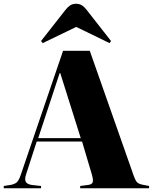

<svg xmlns="http://www.w3.org/2000/svg" viewBox="-28 -1000 812 1020"><path d="M-8 0V-12L25 -17Q44 -20 57.5 -28.5Q71 -37 83 -73L307 -730H449L679 -76Q690 -43 699.5 -32.5Q709 -22 733 -18L764 -12V0H398V-12L436 -17Q459 -19 464 -30.5Q469 -42 460 -73L408 -248H167L111 -75Q101 -45 110 -32.5Q119 -20 144 -17L190 -12V0ZM175 -266H401L292 -612H289ZM199 -771 190 -782 321 -949Q332 -963 345 -971.5Q358 -980 377 -980Q393 -980 406.5 -972Q420 -964 435 -944L562 -782L554 -771L377 -857Z"/></svg>

Font: Literata 72pt ExtraBold
Style: Regular
Weight: 800
Designer: Latin by Veronika Burian and Jose Scaglione. Greek by Irene Vlachou. Cyrillic by Vera Evstafieva.
Foundry: TypeTogether
Version: Version 3.002